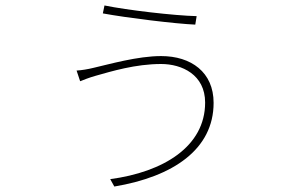

<svg xmlns="http://www.w3.org/2000/svg" viewBox="-20 -637 1040 702"><path d="M730 -262C730 -101 577 -8 383 18L398 45C613 9 761 -91 761 -261C761 -373 679 -432 569 -432C483 -432 379 -402 322 -389C302 -384 278 -380 260 -379L273 -340C286 -345 305 -353 330 -360C387 -376 475 -403 569 -403C645 -403 730 -364 730 -262ZM362 -617 356 -588C442 -572 622 -550 694 -547L699 -578C616 -580 445 -600 362 -617Z"/></svg>

Font: Noto Sans JP Thin
Style: Regular
Weight: 100
Designer: Ryoko NISHIZUKA 西塚涼子 (kana, bopomofo & ideographs); Paul D. Hunt (Latin, Greek & Cyrillic); Sandoll Communications 산돌커뮤니
Foundry: Adobe
Version: Version 2.004;hotconv 1.0.118;makeotfexe 2.5.65603